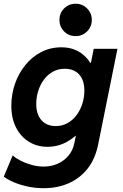

<svg xmlns="http://www.w3.org/2000/svg" viewBox="-27 -781 651 1015"><path d="M204.3 213.9Q158.5 213.9 117.5 204.7Q76.5 195.6 44.3 181.7Q12.1 167.7 -7 152.9L40.1 40.4Q56.5 55.4 82.8 68.9Q109.2 82.3 140.9 91Q172.7 99.6 203.9 99.6Q244 99.6 277.9 84.6Q311.8 69.7 335 41.8Q358.3 14 366 -24.2L374 -63.6H358.5L388.2 -114.3L446.5 -401.2L422.8 -449.2H453.7L468.5 -523.1H594L492.1 -18.3Q476.5 59.9 435.3 111.4Q394.1 162.9 334.7 188.4Q275.3 213.9 204.3 213.9ZM223.4 -4.9Q169.5 -4.9 126.3 -31.3Q83.1 -57.6 58 -106.5Q32.9 -155.3 32.9 -222.1Q32.9 -282.3 52.1 -337.7Q71.3 -393.1 106.6 -436.7Q141.9 -480.3 190.5 -505.6Q239 -530.9 297.6 -530.9Q354.2 -530.9 396.1 -504Q438 -477 461 -428.8Q484 -380.7 484 -317.1Q484 -258.2 464.4 -202.5Q444.8 -146.7 409.6 -102.2Q374.3 -57.6 326.9 -31.2Q279.4 -4.9 223.4 -4.9ZM267.9 -114.6Q302.6 -114.6 330.6 -130.6Q358.7 -146.5 378.4 -173.2Q398.1 -200 408.6 -233.4Q419 -266.9 419 -302.1Q419 -356.8 391.6 -387.1Q364.2 -417.5 315.4 -417.5Q280.4 -417.5 252.6 -402Q224.8 -386.5 205.1 -359.9Q185.4 -333.4 175 -300Q164.6 -266.6 164.6 -231.1Q164.6 -177 192 -145.8Q219.4 -114.6 267.9 -114.6ZM372.9 -590.1Q336.5 -590.1 311.9 -615Q287.2 -639.9 287.2 -675.8Q287.2 -711.7 311.9 -736.4Q336.6 -761.2 372.8 -761.2Q408.5 -761.2 433.4 -736.4Q458.3 -711.7 458.3 -675.8Q458.3 -639.9 433.4 -615Q408.5 -590.1 372.9 -590.1Z"/></svg>

Font: Reddit Sans
Style: Italic
Weight: 400
Italic angle: -11.25°
Designer: Stephen Hutchings
Version: Version 1.013